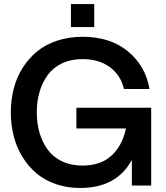

<svg xmlns="http://www.w3.org/2000/svg" viewBox="-20 -913 818 945"><path d="M374 12.2Q309.6 12.2 254.2 -7.1Q198.7 -26.4 158.7 -60.5Q118.7 -94.7 90.1 -141.4Q61.5 -188 47.4 -243.4Q33.2 -298.8 33.2 -359.9Q33.2 -420.9 47.4 -476.1Q61.5 -531.2 90.8 -578.1Q120.1 -625 161.6 -659.2Q203.1 -693.4 260.7 -712.6Q318.4 -731.9 386.2 -731.9Q522.5 -731.9 609.4 -660.6Q696.3 -589.4 715.8 -475.1H589.8Q575.2 -541.5 521.5 -581.8Q467.8 -622.1 386.2 -622.1Q329.6 -622.1 285.6 -601.3Q241.7 -580.6 215.1 -544.2Q188.5 -507.8 174.8 -461.2Q161.1 -414.6 161.1 -359.9Q161.1 -305.2 174.8 -258.8Q188.5 -212.4 215.1 -176Q241.7 -139.6 285.6 -118.9Q329.6 -98.1 386.2 -98.1Q474.6 -98.1 528.1 -146.5Q581.5 -194.8 600.1 -280.8H356V-382.8H724.1V0H628.9V-126Q554.2 12.2 374 12.2ZM329.1 -779.8V-893.1H443.8V-779.8Z"/></svg>

Font: Aspekta 550
Style: Regular
Weight: 550
Designer: Ivo Dolenc
Version: Version 2.000